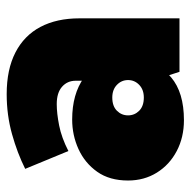

<svg xmlns="http://www.w3.org/2000/svg" viewBox="-18 -526 557 560"><g transform="rotate(-90 260.0 -245.5)"><path d="M190 13Q140 13 100 -8Q60 -29 37 -66Q14 -103 14 -150Q14 -204 39.5 -240Q65 -276 105.5 -294.5Q146 -313 192 -313Q266 -313 313.5 -279Q361 -245 374 -177L305 -197V-303Q305 -327 287.5 -342.5Q270 -358 237 -358Q210 -358 174.5 -351Q139 -344 100 -324L48 -450Q94 -473 149.5 -488.5Q205 -504 266 -504Q338 -504 387.5 -478.5Q437 -453 462 -405.5Q487 -358 487 -292V0H331L299 -99L374 -123Q359 -62 315 -24.5Q271 13 190 13ZM256 -104Q279 -104 293 -117.5Q307 -131 307 -150Q307 -169 293 -182.5Q279 -196 256 -196Q231 -196 217.5 -182.5Q204 -169 204 -150Q204 -131 217.5 -117.5Q231 -104 256 -104Z"/></g></svg>

Font: Gabarito Black
Style: Regular
Weight: 900
Designer: Leandro Assis / Alvaro Franca / Felipe Casaprima
Foundry: Naipe Foundry
Version: Version 1.000